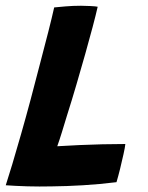

<svg xmlns="http://www.w3.org/2000/svg" viewBox="-26 -670 526 684"><path d="M-5.5 -10Q3.5 -37.5 17.8 -85Q32 -132.5 49 -192Q66 -251.5 83 -315Q99.5 -378.5 116 -441Q132.5 -503.5 146 -556.5Q159.5 -609.5 167 -643.5Q180 -645 207 -647.2Q234 -649.5 262.5 -649.5Q277 -649.5 296.2 -648.5Q315.5 -647.5 322 -646Q315.5 -617 304 -573.8Q292.5 -530.5 277.8 -478.2Q263 -426 246.5 -369.5Q230 -313 212.5 -258Q203 -226 194.2 -198Q185.5 -170 178 -149Q216.5 -151.5 257 -153.2Q297.5 -155 339 -156Q380.5 -157 420.5 -157Q419.5 -145.5 414 -120.8Q408.5 -96 401.8 -68.5Q395 -41 389 -21Q328.5 -13.5 269.5 -10Q210.5 -6.5 158.5 -6Q114 -5 71.5 -6.2Q29 -7.5 -5.5 -10Z"/></svg>

Font: Grandstander Thin SemiBold
Style: Italic
Weight: 600
Italic angle: -15°
Version: Version 1.200